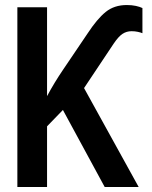

<svg xmlns="http://www.w3.org/2000/svg" viewBox="-20 -743 603 763"><path d="M49 0V-714H167V-361Q182 -389 197.5 -414.5Q213 -440 232 -468L328 -610Q366 -668 400 -695.5Q434 -723 484 -723Q504 -723 520 -719.5Q536 -716 546 -711V-611Q539 -614 527.5 -616.5Q516 -619 503 -619Q483 -619 467 -608.5Q451 -598 432 -570L314 -393L531 0H396L230 -306L167 -241V0Z"/></svg>

Font: Noto Sans Mono SemiCondensed SemiBold
Style: Regular
Weight: 600
Width: 4
Designer: Monotype Design Team
Foundry: Monotype Imaging Inc.
Version: Version 2.014; ttfautohint (v1.8.4.7-5d5b)